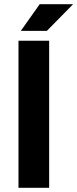

<svg xmlns="http://www.w3.org/2000/svg" viewBox="-20 -894 368 914"><path d="M169 -874H328L203 -747H79ZM68 -700H214V0H68Z"/></svg>

Font: Play
Style: Bold
Weight: 700
Designer: Jonas Hecksher (Cyrillic expansion: Cyreal)
Foundry: Jonas Hecksher, Playtype, e-types AS
Version: Version 2.101; ttfautohint (v1.5.65-e2d9)